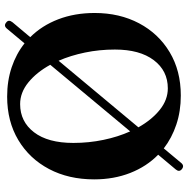

<svg xmlns="http://www.w3.org/2000/svg" viewBox="-11 -752 788 806"><g transform="rotate(90 383.0 -349.0)"><path d="M74.5 19Q60.5 9 73.5 -7.5L136 -82Q87.5 -130.5 61 -199.5Q34.5 -268.5 34.5 -352.5Q34.5 -457 77.8 -538.8Q121 -620.5 199 -667.2Q277 -714 381 -714Q447 -714 503 -695.2Q559 -676.5 603 -642.5L663.5 -715Q675.5 -730 690 -718.5Q703.5 -707.5 691.5 -693L629.5 -619Q679 -570.5 706 -501.8Q733 -433 733 -350.5Q733 -243 689.5 -160.8Q646 -78.5 567.8 -31.8Q489.5 15 385.5 15Q319 15 262.5 -4Q206 -23 162 -58L101 15Q88.5 31 74.5 19ZM188 -437.5Q188 -372.5 200.5 -312Q213 -251.5 235 -201L514.5 -536Q483 -592 441 -625.8Q399 -659.5 351 -659.5Q277 -659.5 232.5 -600.5Q188 -541.5 188 -437.5ZM580 -263Q580 -328 567.2 -389.2Q554.5 -450.5 531.5 -501.5L252 -166Q283.5 -108.5 326 -74Q368.5 -39.5 417 -39.5Q490.5 -39.5 535.2 -97.8Q580 -156 580 -263Z"/></g></svg>

Font: Fraunces 72pt S050 SemiBold
Style: Regular
Weight: 600
Version: Version 1.000; ttfautohint (v1.8.3)